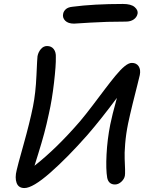

<svg xmlns="http://www.w3.org/2000/svg" viewBox="-20 -995 747 967"><path d="M353 -876Q323.2 -876 308.6 -890.6Q293.9 -905.3 297.9 -924.8Q299.8 -937.5 310.8 -948Q321.8 -958.5 344.2 -960.9Q451.7 -975.1 599.1 -975.1Q640.6 -975.1 658.4 -959.2Q676.3 -943.4 672.9 -925.8Q668.9 -907.7 653.3 -897Q637.7 -886.2 613.8 -886.2Q515.6 -886.2 435.3 -881.1Q355 -876 353 -876ZM103 -47.9Q73.2 -47.9 63.7 -73.7Q54.2 -99.6 64 -138.2Q66.9 -153.8 98.4 -266.1Q129.9 -378.4 146 -458Q159.7 -525.9 163.6 -615.2Q167.5 -704.6 168.9 -711.9Q172.9 -732.9 186 -748Q199.2 -763.2 216.8 -763.2Q238.8 -763.2 250.7 -747.6Q262.7 -731.9 261.2 -706.1Q262.2 -667 252.2 -579.8Q242.2 -492.7 226.1 -421.9Q214.8 -368.7 202.6 -323.2Q190.4 -277.8 172.6 -220.7Q154.8 -163.6 153.8 -160.2Q265.1 -247.6 382.8 -383.8Q411.6 -418 447.3 -465.1Q482.9 -512.2 508.5 -546.1Q534.2 -580.1 560.5 -612.3Q586.9 -644.5 607.7 -661.4Q628.4 -678.2 644 -678.2Q667 -678.2 678.2 -661.4Q689.5 -644.5 684.1 -617.2Q682.6 -608.9 672.4 -569.3Q662.1 -529.8 648.2 -472.9Q634.3 -416 625 -372.1Q614.3 -319.3 610.4 -270.3Q606.4 -221.2 607.9 -194.8Q609.4 -168.5 609.9 -142.6Q610.4 -116.7 608.9 -109.9Q606 -93.3 591.1 -79.6Q576.2 -65.9 559.1 -65.9Q527.3 -65.9 520 -99.1Q512.7 -141.6 516.6 -217.3Q520.5 -293 535.2 -367.2Q543.5 -410.2 568.8 -502Q487.8 -393.1 420.9 -315.9Q320.3 -201.7 232.7 -124.8Q145 -47.9 103 -47.9Z"/></svg>

Font: Shantell Sans Irregular Bouncy
Style: Italic
Weight: 400
Italic angle: -11.31°
Designer: Stephen Nixon, Anya Danilova, Shantell Martin
Foundry: Arrow Type
Version: Version 1.006;[9816181b4]